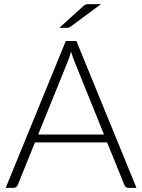

<svg xmlns="http://www.w3.org/2000/svg" viewBox="-20 -905 684 925"><path d="M637.5 0H598Q591 0 586.5 -3.8Q582 -7.5 579.5 -13.5L496 -219H148.5L65.5 -13.5Q63.5 -8 58.5 -4Q53.5 0 46.5 0H7.5L297 -707.5H348ZM164 -257H481L336.5 -614.5Q333 -623 329.5 -633.8Q326 -644.5 322.5 -656.5Q319 -644.5 315.5 -633.8Q312 -623 308.5 -614ZM466.5 -885 320.5 -777Q315.5 -773.5 311.2 -772.2Q307 -771 301 -771H266L379.5 -874Q386.5 -880.5 392.5 -882.8Q398.5 -885 410.5 -885Z"/></svg>

Font: o
Style: Regular
Weight: 300
Designer: Lukasz Dziedzic
Foundry: Lukasz Dziedzic
Version: Version 1.104; Western+Polish opensource; ttfautohint (v1.8.